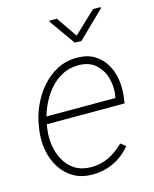

<svg xmlns="http://www.w3.org/2000/svg" viewBox="-113 -815 720 900"><g transform="rotate(-15 247.0 -364.5)"><path d="M224.1 9.8Q170.9 9.8 132.3 -12.9Q93.8 -35.6 70.1 -73.5Q46.4 -111.3 37.8 -157.5Q29.3 -203.6 35.2 -251L38.6 -272.5Q45.4 -320.8 66.2 -367.9Q86.9 -415 119.9 -453.6Q152.8 -492.2 196.5 -515.4Q240.2 -538.6 293.9 -538.1Q342.8 -538.1 376.5 -518.1Q410.2 -498 430.4 -464.8Q450.7 -431.6 457.5 -390.4Q464.4 -349.1 459 -306.2L454.6 -273.4H62L67.4 -309.1H419.4L420.9 -315.4Q428.7 -359.9 417.2 -402.8Q405.8 -445.8 374.8 -473.9Q343.8 -502 293 -502.4Q247.1 -502.9 210 -482.7Q172.9 -462.4 145.5 -428.5Q118.2 -394.5 100.8 -353.8Q83.5 -313 76.7 -272.5L73.7 -251.5Q67.9 -212.4 74 -172.6Q80.1 -132.8 98.4 -99.6Q116.7 -66.4 148.4 -46.1Q180.2 -25.9 225.6 -25.4Q273.9 -24.9 313.2 -44.4Q352.5 -64 386.2 -97.2L410.2 -78.1Q386.7 -49.8 357.7 -30Q328.6 -10.3 294.9 -0.2Q261.2 9.8 224.1 9.8ZM250.5 -739.3 319.8 -638.2 425.8 -738.8H462.4L461.9 -732.4L335.4 -608.9H302.7L214.4 -733.4L214.8 -739.3Z"/></g></svg>

Font: Roboto ExtraLight
Style: Italic
Weight: 250
Designer: Christian Robertson
Foundry: Google
Version: Version 3.009; 2024